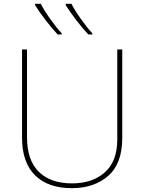

<svg xmlns="http://www.w3.org/2000/svg" viewBox="-20 -972 752 1002"><path d="M618 -714H592V-244Q592 -130 527 -72.5Q462 -15 356 -15Q244 -15 182.5 -75.5Q121 -136 121 -256V-714H95V-254Q95 -124 163 -57Q231 10 355 10Q471 10 544.5 -54Q618 -118 618 -252ZM193 -952H163V-945Q185 -910 217.5 -867.5Q250 -825 281 -792H302V-798Q275 -827 242.5 -872.5Q210 -918 193 -952ZM353 -952H323V-945Q345 -910 377.5 -867.5Q410 -825 441 -792H462V-798Q435 -827 402.5 -872.5Q370 -918 353 -952Z"/></svg>

Font: Noto Sans UI Thin
Style: Regular
Weight: 250
Designer: Monotype Design Team
Foundry: Monotype Imaging Inc.
Version: Version 1.901